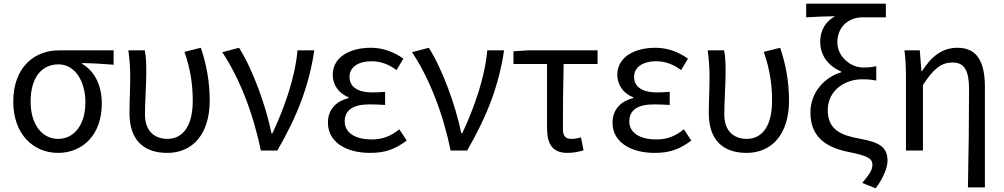

<svg xmlns="http://www.w3.org/2000/svg" viewBox="-20 -816 5444 1041"><path d="M295 13C428 13 532 -85 532 -254C532 -356 491 -432 425 -470V-474C485 -473 535 -470 596 -465V-543H299C171 -543 52 -456 52 -265C52 -86 163 13 295 13ZM295 -63C209 -63 146 -140 146 -265C146 -402 211 -467 297 -467C390 -467 443 -371 443 -261C443 -139 382 -63 295 -63Z M887 13C1023 13 1117 -87 1117 -271C1117 -368 1101 -462 1069 -557L980 -535C1015 -435 1025 -351 1025 -269C1025 -127 967 -63 888 -63C824 -63 766 -99 766 -196C766 -263 773 -356 773 -416C773 -464 773 -505 765 -543H676C684 -486 686 -438 686 -394C686 -330 682 -266 682 -202C682 -58 758 13 887 13Z M1394 0H1484C1594 -191 1656 -354 1684 -543H1593C1580 -396 1523 -233 1457 -93H1452C1422 -241 1351 -439 1276 -557L1185 -533C1278 -394 1354 -199 1394 0Z M1987 13C2063 13 2119 -4 2185 -54L2145 -115C2094 -74 2049 -60 1996 -60C1904 -60 1849 -97 1849 -158C1849 -218 1893 -250 1983 -250C2010 -250 2036 -249 2068 -247V-318C2041 -316 2021 -315 1999 -315C1912 -315 1875 -350 1875 -399C1875 -455 1927 -484 1994 -484C2044 -484 2088 -467 2130 -436L2167 -498C2117 -534 2057 -557 1991 -557C1880 -557 1784 -509 1784 -410C1784 -359 1814 -310 1870 -289V-284C1808 -269 1758 -227 1758 -150C1758 -49 1852 13 1987 13Z M2423 0H2513C2623 -191 2685 -354 2713 -543H2622C2609 -396 2552 -233 2486 -93H2481C2451 -241 2380 -439 2305 -557L2214 -533C2307 -394 2383 -199 2423 0Z M3057 13C3091 13 3122 6 3144 -1L3130 -71C3112 -66 3095 -63 3077 -63C3047 -63 3032 -78 3032 -116C3032 -226 3033 -346 3036 -469H3220V-543H2841L2764 -538V-469H2946V-122C2946 -35 2975 13 3057 13Z M3530 13C3606 13 3662 -4 3728 -54L3688 -115C3637 -74 3592 -60 3539 -60C3447 -60 3392 -97 3392 -158C3392 -218 3436 -250 3526 -250C3553 -250 3579 -249 3611 -247V-318C3584 -316 3564 -315 3542 -315C3455 -315 3418 -350 3418 -399C3418 -455 3470 -484 3537 -484C3587 -484 3631 -467 3673 -436L3710 -498C3660 -534 3600 -557 3534 -557C3423 -557 3327 -509 3327 -410C3327 -359 3357 -310 3413 -289V-284C3351 -269 3301 -227 3301 -150C3301 -49 3395 13 3530 13Z M4028 13C4164 13 4258 -87 4258 -271C4258 -368 4242 -462 4210 -557L4121 -535C4156 -435 4166 -351 4166 -269C4166 -127 4108 -63 4029 -63C3965 -63 3907 -99 3907 -196C3907 -263 3914 -356 3914 -416C3914 -464 3914 -505 3906 -543H3817C3825 -486 3827 -438 3827 -394C3827 -330 3823 -266 3823 -202C3823 -58 3899 13 4028 13Z M4728 205C4773 144 4792 89 4792 56C4792 -18 4750 -44 4642 -64C4542 -82 4468 -111 4468 -219C4468 -325 4560 -386 4653 -386C4681 -386 4702 -385 4731 -379V-457C4702 -451 4687 -450 4659 -450C4593 -450 4520 -508 4520 -587C4520 -673 4584 -722 4656 -722H4783V-796H4351V-722C4418 -726 4448 -727 4508 -728C4457 -701 4427 -652 4427 -590C4427 -512 4475 -456 4541 -428V-424C4451 -398 4374 -315 4374 -207C4374 -64 4470 -14 4586 9C4685 29 4710 44 4710 77C4710 107 4695 127 4655 176Z M5228 200H5320V-344C5320 -482 5277 -557 5172 -557C5092 -557 5033 -515 4978 -429H4976L4967 -543H4884C4891 -486 4892 -438 4892 -394V0H4984V-355C5044 -447 5085 -477 5145 -477C5209 -477 5234 -434 5234 -332C5234 -176 5232 23 5228 200Z"/></svg>

Font: Noto Sans Mono CJK SC
Style: Regular
Weight: 400
Designer: Ryoko NISHIZUKA 西塚涼子 (kana, bopomofo & ideographs); Paul D. Hunt (Latin, Greek & Cyrillic); Sandoll Communications 산돌커뮤니
Foundry: Adobe
Version: Version 2.004;hotconv 1.0.118;makeotfexe 2.5.65603